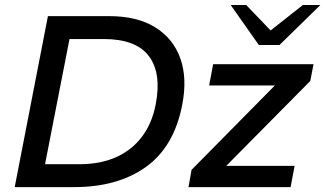

<svg xmlns="http://www.w3.org/2000/svg" viewBox="-20 -766 1332 786"><path d="M40.2 0 176.2 -700H426.7Q541.6 -700 615.5 -654.1Q689.4 -608.3 718.4 -526.4Q747.4 -444.5 725.6 -335.1Q692.2 -164.6 576.9 -82.3Q461.6 0 283.6 0ZM164.4 -93.8H306Q390.3 -93.8 454.7 -122.3Q519 -150.9 560.6 -205.6Q602.3 -260.3 617.4 -338.7Q642.2 -465.9 589.6 -536.1Q536.9 -606.2 404.7 -606.2H264.5ZM751.6 0 764.2 -70.7 1129.4 -440.6 1141.8 -416.1H836.1L852.6 -503.2H1263.5L1250.2 -434.5L874.9 -55.3L870.6 -87.1H1186.1L1169.6 0ZM1039.5 -581.9 1075.2 -631.3 1219.8 -745.5H1291.6L1124.2 -581.9ZM1039.5 -581.9 924.4 -745.5H987.9L1101.3 -627.4L1124.2 -581.9Z"/></svg>

Font: REM Medium
Style: Italic
Weight: 500
Italic angle: -11°
Designer: Octavio Pardo
Foundry: Ashler Design
Version: Version 1.005;gftools[0.9.28]